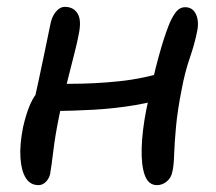

<svg xmlns="http://www.w3.org/2000/svg" viewBox="-20 -528 628 559"><path d="M92 11Q68 11 55 -10Q42 -31 39.5 -68.5Q37 -106 47 -157Q55 -192 64.5 -216Q74 -240 85.5 -254.5Q97 -269 110 -275Q121 -281 141 -282.5Q161 -284 183 -284Q256 -284 327.5 -291.5Q399 -299 468 -321L486 -252Q434 -232 374 -222Q314 -212 252.5 -208.5Q191 -205 133 -205L75 -214Q84 -254 93 -296Q102 -338 110.5 -379Q119 -420 126 -454Q130 -478 142 -493Q154 -508 169 -508Q194 -508 206 -488.5Q218 -469 209 -427Q205 -405 197 -374Q189 -343 180.5 -309Q172 -275 164.5 -244.5Q157 -214 153 -194Q141 -136 135.5 -90.5Q130 -45 126 -22Q123 -8 113.5 1.5Q104 11 92 11ZM437 11Q412 11 401.5 -18Q391 -47 392.5 -97.5Q394 -148 406 -209Q426 -305 441.5 -361.5Q457 -418 470 -451Q478 -473 490 -490Q502 -507 519 -507Q541 -507 550.5 -486.5Q560 -466 554 -437Q547 -401 532.5 -359Q518 -317 509 -268Q497 -208 492.5 -159.5Q488 -111 487 -78Q486 -45 482 -29Q479 -11 466 0Q453 11 437 11Z"/></svg>

Font: Shantell Sans
Style: Italic
Weight: 400
Italic angle: -11°
Designer: Stephen Nixon, Anya Danilova, Shantell Martin
Foundry: Arrow Type
Version: Version 1.011;[c5ecc13dd]